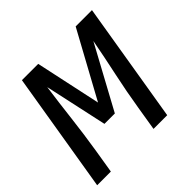

<svg xmlns="http://www.w3.org/2000/svg" viewBox="-146 -652 783 783"><g transform="rotate(-45 246.0 -260.0)"><path d="M-8 0 78 -520H172L233 -236L388 -520H482L396 0H317L334 -104Q347 -185 364.5 -266Q382 -347 397 -427L250 -156H190L131 -427Q120 -347 110.5 -266Q101 -185 88 -104L71 0Z"/></g></svg>

Font: Iosevka SS18
Style: Italic
Weight: 400
Italic angle: -9°
Monospace: yes
Designer: Belleve Invis
Foundry: Belleve Invis
Version: Version 25.1.1; ttfautohint (v1.8.4)